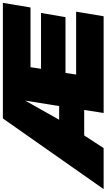

<svg xmlns="http://www.w3.org/2000/svg" viewBox="233 -1017 740 1334"><g transform="rotate(-90 603.0 -350.0)"><path d="M485 0 506 -135H329L241 0H-44L447 -700H1250L1218 -508H803L792 -435H1180L1151 -265H763L752 -191H1189L1157 0ZM438 -309H533L571 -545Z"/></g></svg>

Font: Georama Extended Black
Style: Italic
Weight: 900
Width: 7
Italic angle: -9°
Designer: Jean-Baptiste Levee
Foundry: Production Type
Version: Version 1.000